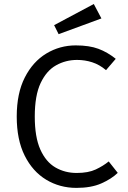

<svg xmlns="http://www.w3.org/2000/svg" viewBox="-20 -926 640 958"><path d="M358 -699.5Q425.5 -699.5 471 -682.5Q516.5 -665.5 557.5 -632.5L509 -576Q476.5 -603.5 440.2 -615.2Q404 -627 364.5 -627Q308 -627 260 -600.2Q212 -573.5 182.8 -511.8Q153.5 -450 153.5 -344.5Q153.5 -242 181.2 -180Q209 -118 256.5 -90.5Q304 -63 362.5 -63Q420.5 -63 457.8 -80.5Q495 -98 522.5 -120.5L567.5 -63.5Q536 -33 485.5 -10.8Q435 11.5 361.5 11.5Q278 11.5 210.2 -29.5Q142.5 -70.5 103 -149.8Q63.5 -229 63.5 -344.5Q63.5 -460.5 103.8 -539.5Q144 -618.5 211.2 -659Q278.5 -699.5 358 -699.5ZM448 -906 486 -834 272.5 -755.5 250 -800.5Z"/></svg>

Font: Fast_Mono
Style: Regular
Weight: 400
Monospace: yes
Designer: Carrois Corporate, Edenspiekermann AG, Nikita Prokopov
Foundry: Carrois Corporate, Edenspiekermann AG, Nikita Prokopov
Version: Version 5.002